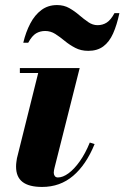

<svg xmlns="http://www.w3.org/2000/svg" viewBox="-20 -729 492 759"><path d="M146.5 10Q94.5 10 69 -9.8Q43.5 -29.5 43.5 -70.5Q43.5 -80 44.8 -88.8Q46 -97.5 47 -103.5L131 -440.5H58.5V-460H295L195.5 -65.5Q194.5 -61.5 193.5 -56Q192.5 -50.5 192.5 -46.5Q192.5 -39 196.5 -33.2Q200.5 -27.5 209 -27.5Q228.5 -27.5 251 -44Q273.5 -60.5 295.5 -91.5Q317.5 -122.5 335 -165.5L354 -159.5Q320.5 -77.5 269 -33.8Q217.5 10 146.5 10ZM329 -528Q300 -528 277.5 -539.8Q255 -551.5 236 -567.2Q217 -583 198.5 -594.8Q180 -606.5 158.5 -606.5Q138.5 -606.5 122.5 -597Q106.5 -587.5 91.5 -560H72Q82 -602.5 99.8 -636.2Q117.5 -670 143.8 -689.5Q170 -709 205.5 -709Q232.5 -709 253.8 -697Q275 -685 293.2 -669.2Q311.5 -653.5 329 -641.5Q346.5 -629.5 365.5 -629.5Q386 -629.5 402 -639.8Q418 -650 432.5 -677H452Q442 -630 427 -596.5Q412 -563 388.2 -545.5Q364.5 -528 329 -528Z"/></svg>

Font: Bodoni Moda ExtraBold
Style: Italic
Weight: 800
Italic angle: -13°
Version: Version 2.005